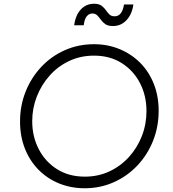

<svg xmlns="http://www.w3.org/2000/svg" viewBox="-20 -993 924 1025"><path d="M432 12Q359 12 296 -13.5Q233 -39 186 -86.5Q139 -134 113 -199.5Q87 -265 87 -344Q87 -430 117 -504.5Q147 -579 200.5 -636Q254 -693 326 -725Q398 -757 482 -757Q555 -757 618 -731Q681 -705 728 -658Q775 -611 801 -545.5Q827 -480 827 -402Q827 -316 797 -241Q767 -166 713 -109Q659 -52 587 -20Q515 12 432 12ZM433 -50Q504 -50 564 -78Q624 -106 668.5 -155Q713 -204 737.5 -267Q762 -330 762 -400Q762 -482 727.5 -549Q693 -616 630 -656Q567 -696 482 -696Q410 -696 349.5 -667.5Q289 -639 245 -589.5Q201 -540 176.5 -477.5Q152 -415 152 -346Q152 -264 187 -196.5Q222 -129 285 -89.5Q348 -50 433 -50ZM583 -854Q557 -854 542.5 -864Q528 -874 518.5 -887.5Q509 -901 499 -911Q489 -921 473 -921Q456 -921 443.5 -906.5Q431 -892 427 -858H376Q383 -912 411.5 -942.5Q440 -973 482 -973Q508 -973 522 -962.5Q536 -952 545 -939Q554 -926 564 -916Q574 -906 592 -906Q632 -906 642 -969H692Q685 -917 655.5 -885.5Q626 -854 583 -854Z"/></svg>

Font: Plus Jakarta Sans Light
Style: Italic
Weight: 300
Italic angle: -8°
Designer: Gumpita Rahayu
Foundry: Tokotype
Version: Version 2.071; ttfautohint (v1.8.4.7-5d5b);gftools[0.9.29]